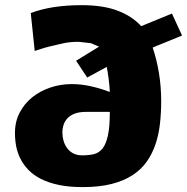

<svg xmlns="http://www.w3.org/2000/svg" viewBox="-20 -724 740 759"><path d="M371.6 -539.6Q368.7 -541 363.8 -543Q359.9 -544.9 353.8 -547.1Q347.7 -549.3 339.8 -553.2Q317.4 -555.7 305.7 -557.1Q293.9 -558.6 292 -558.6Q255.9 -559.1 227.3 -552.2Q198.7 -545.4 177.2 -540.5Q155.3 -535.2 140.6 -530.3Q126 -525.4 117.2 -522.5L101.6 -672.4Q183.1 -703.6 302.7 -703.6Q388.2 -703.6 445.6 -681.6Q502.9 -659.7 538.1 -620.6L659.7 -670.4L699.7 -583.5L583.5 -536.1Q599.1 -490.7 608.2 -436Q617.2 -381.3 617.2 -323.7Q617.2 -277.8 612.3 -234.6Q607.4 -191.4 594.7 -153.8Q582 -116.2 560.1 -85Q538.1 -53.7 503.4 -31.2Q468.8 -8.8 420.4 3.4Q372.1 15.6 307.1 15.6Q253.4 15.6 212.6 7.1Q171.9 -1.5 142.1 -16.6Q112.3 -31.7 92.5 -52.2Q72.8 -72.8 60.8 -96.4Q48.8 -120.1 43.9 -146Q39.1 -171.9 39.1 -198.2Q39.1 -243.2 57.9 -279.1Q76.7 -314.9 107.9 -339.8Q139.2 -364.7 179.7 -378.2Q220.2 -391.6 263.7 -391.6Q300.3 -391.6 338.9 -383.1Q377.4 -374.5 414.1 -360.4Q414.1 -369.6 412.6 -383.8Q411.1 -397.9 409.4 -412.6Q407.7 -427.2 405.5 -439.9Q403.3 -452.6 401.9 -459.5L324.7 -417.5L280.8 -483.9ZM320.3 -281.7Q293.9 -281.7 276.1 -275.1Q258.3 -268.6 247.3 -257.1Q236.3 -245.6 231.4 -230.7Q226.6 -215.8 226.6 -199.7Q226.6 -183.6 231.2 -167.5Q235.8 -151.4 245.4 -138.4Q254.9 -125.5 269.5 -117.7Q284.2 -109.9 304.7 -109.9Q331.1 -109.9 351.3 -114.7Q371.6 -119.6 385.5 -137.2Q399.4 -154.8 406.7 -189Q414.1 -223.1 414.1 -281.7Z"/></svg>

Font: Candal
Style: Regular
Weight: 400
Designer: vernon adams
Foundry: vernon adams
Version: Version 1.000